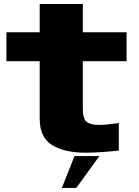

<svg xmlns="http://www.w3.org/2000/svg" viewBox="-20 -751 689 955"><path d="M405 8.5Q301.5 8.5 239.5 -29.2Q177.5 -67 177.5 -160V-446.5H12V-590.5H177.5V-731H392V-590.5H609.5V-446.5H392V-209Q392 -159.5 411.5 -144.5Q431 -129.5 473.5 -129.5Q511.5 -130 571 -139V-2Q471.5 8.5 405 8.5ZM287.6 183.9 350.7 25.3H474.4L359.3 183.9Z"/></svg>

Font: Anybody ExtraExpanded ExtraBold
Style: Regular
Weight: 800
Width: 8
Designer: Tyler Finck
Foundry: Etcetera Type Company
Version: Version 1.010; ttfautohint (v1.8.3) -l 8 -r 50 -G 200 -x 14 